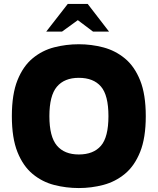

<svg xmlns="http://www.w3.org/2000/svg" viewBox="-20 -942 798 972"><path d="M379 10Q315 10 254.5 -5.5Q194 -21 145.5 -61Q97 -101 68.5 -172Q40 -243 40 -354Q40 -465 68.5 -536Q97 -607 145.5 -647Q194 -687 254.5 -702.5Q315 -718 379 -718Q443 -718 503.5 -702Q564 -686 612.5 -646Q661 -606 689.5 -535Q718 -464 718 -354Q718 -244 689.5 -173Q661 -102 612.5 -62Q564 -22 503.5 -6Q443 10 379 10ZM379 -160Q453 -160 491 -204Q529 -248 529 -354Q529 -460 491 -504Q453 -548 379 -548Q306 -548 268 -503Q230 -458 230 -354Q230 -250 268 -205Q306 -160 379 -160ZM214 -782 323 -922H424L532 -782H451L374 -840L294 -782Z"/></svg>

Font: Rowdies
Style: Regular
Weight: 400
Designer: Jaikishan Patel
Version: Version 1.000; ttfautohint (v1.8.3)